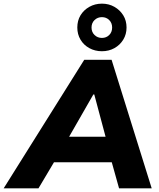

<svg xmlns="http://www.w3.org/2000/svg" viewBox="-82 -1033 871 1053"><path d="M0 0ZM-62 0 380 -705H530L750 0H571L531 -143H214L129 0ZM430 -515 297 -283H497L435 -515ZM477 -752Q439 -752 408 -769Q377 -786 359.5 -815.5Q342 -845 342 -882Q342 -920 359.5 -949Q377 -978 408 -995.5Q439 -1013 477 -1013Q515 -1013 545.5 -995.5Q576 -978 594 -949Q612 -920 612 -882Q612 -845 594 -815.5Q576 -786 545.5 -769Q515 -752 477 -752ZM477 -825Q501 -825 517 -841Q533 -857 533 -882Q533 -907 517 -923Q501 -939 477 -939Q453 -939 436.5 -923Q420 -907 420 -882Q420 -857 436.5 -841Q453 -825 477 -825Z"/></svg>

Font: Winston ExtraBold
Style: Italic
Weight: 800
Italic angle: -9°
Designer: Original fonts by Vernon Adams / Changes by Cristiano Sobral
Foundry: Original fonts by Vernon Adams / Changes by Cristiano Sobral
Version: Version 2.503;July 17, 2020;FontCreator 13.0.0.2655 64-bit